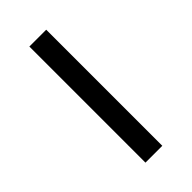

<svg xmlns="http://www.w3.org/2000/svg" viewBox="47 -237 600 600"><g transform="rotate(45 347.0 63.0)"><path d="M90.5 101V26.5H603.5V101Z"/></g></svg>

Font: Spartan Thin
Style: Bold
Weight: 700
Version: Version 1.004